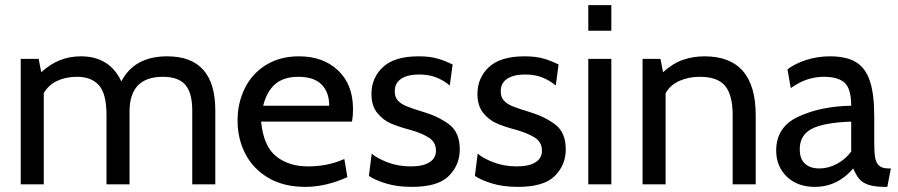

<svg xmlns="http://www.w3.org/2000/svg" viewBox="-20 -720 3508 750"><path d="M821 -289V0H731V-288Q731 -357 704 -388.5Q677 -420 616 -420Q486 -420 486 -284V0H396V-270Q396 -354 366.5 -387Q337 -420 281 -420Q237 -420 203 -404Q169 -388 151 -356V0H61V-490H131L141 -438Q178 -471 215.5 -485.5Q253 -500 296 -500Q408 -500 454 -402Q505 -500 633 -500Q821 -500 821 -289Z M908 -249Q908 -318 936.5 -375.5Q965 -433 1019.5 -466.5Q1074 -500 1148 -500Q1242 -500 1300.5 -445Q1359 -390 1359 -293Q1359 -268 1355 -245H1000Q1009 -150 1058 -110Q1107 -70 1184 -70Q1261 -70 1325 -99L1337 -28Q1252 10 1173 10Q1089 10 1029.5 -24.5Q970 -59 939 -118Q908 -177 908 -249ZM1266 -307Q1266 -360 1236 -390Q1206 -420 1146 -420Q1088 -420 1055 -391.5Q1022 -363 1008 -307Z M1421 -33 1432 -120Q1452 -102 1493.5 -86Q1535 -70 1585 -70Q1632 -70 1657.5 -86Q1683 -102 1683 -131Q1683 -165 1655 -182.5Q1627 -200 1585 -212Q1539 -224 1507.5 -237.5Q1476 -251 1453.5 -279Q1431 -307 1431 -353Q1431 -416 1476 -458Q1521 -500 1615 -500Q1658 -500 1688 -491.5Q1718 -483 1748 -468L1737 -386Q1713 -406 1684 -417.5Q1655 -429 1617 -429Q1573 -429 1547.5 -412.5Q1522 -396 1522 -363Q1522 -341 1534 -327.5Q1546 -314 1568 -305Q1590 -296 1636 -282Q1693 -265 1734.5 -234Q1776 -203 1776 -136Q1776 -76 1733.5 -33Q1691 10 1589 10Q1531 10 1487.5 -3.5Q1444 -17 1421 -33Z M1835 -33 1846 -120Q1866 -102 1907.5 -86Q1949 -70 1999 -70Q2046 -70 2071.5 -86Q2097 -102 2097 -131Q2097 -165 2069 -182.5Q2041 -200 1999 -212Q1953 -224 1921.5 -237.5Q1890 -251 1867.5 -279Q1845 -307 1845 -353Q1845 -416 1890 -458Q1935 -500 2029 -500Q2072 -500 2102 -491.5Q2132 -483 2162 -468L2151 -386Q2127 -406 2098 -417.5Q2069 -429 2031 -429Q1987 -429 1961.5 -412.5Q1936 -396 1936 -363Q1936 -341 1948 -327.5Q1960 -314 1982 -305Q2004 -296 2050 -282Q2107 -265 2148.5 -234Q2190 -203 2190 -136Q2190 -76 2147.5 -33Q2105 10 2003 10Q1945 10 1901.5 -3.5Q1858 -17 1835 -33Z M2278 -700H2368V-600H2278ZM2278 -490H2368V0H2278Z M2490 -490H2560L2570 -438Q2609 -473 2648.5 -486.5Q2688 -500 2732 -500Q2932 -500 2932 -270V0H2842V-270Q2842 -349 2812.5 -384.5Q2783 -420 2714 -420Q2670 -420 2634 -404Q2598 -388 2580 -356V0H2490Z M3012 -132Q3012 -225 3100 -265Q3188 -305 3305 -307Q3305 -373 3279.5 -396.5Q3254 -420 3198 -420Q3167 -420 3136 -410.5Q3105 -401 3069 -376L3056 -449Q3086 -472 3130 -486Q3174 -500 3222 -500Q3285 -500 3322.5 -478Q3360 -456 3377.5 -405Q3395 -354 3395 -265V-165Q3395 -125 3398.5 -104.5Q3402 -84 3414 -73Q3426 -62 3451 -62H3460L3446 10H3439Q3397 10 3373 2Q3349 -6 3336.5 -21Q3324 -36 3313 -62Q3251 10 3163 10Q3095 10 3053.5 -30Q3012 -70 3012 -132ZM3305 -128V-245Q3197 -241 3150.5 -216.5Q3104 -192 3104 -137Q3104 -99 3124.5 -80.5Q3145 -62 3180 -62Q3216 -62 3249.5 -80Q3283 -98 3305 -128Z"/></svg>

Font: Cabin
Style: Regular
Weight: 400
Designer: Pablo Impallari
Foundry: Pablo Impallari. http://www.impallari.com Igino Marini. http://www.ikern.com
Version: Version 2.001